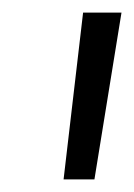

<svg xmlns="http://www.w3.org/2000/svg" viewBox="-20 -760 213 305"><path d="M173 -740 130 -475H81L112 -740Z"/></svg>

Font: Pathway Extreme 28pt ExtraLight
Style: Italic
Weight: 250
Italic angle: -8°
Designer: Eduardo Rodriguez Tunni
Foundry: Eduardo Rodriguez Tunni
Version: Version 1.001;gftools[0.9.26]